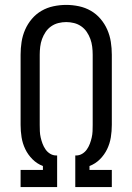

<svg xmlns="http://www.w3.org/2000/svg" viewBox="-20 -763 540 783"><path d="M64 0V-70H155V-86Q131 -95 112.5 -113.5Q94 -132 83 -155Q72 -178 68 -203Q64 -228 64 -254V-540Q64 -566 68 -592Q72 -618 82.5 -642Q93 -666 110 -686Q127 -706 149.5 -719Q172 -732 198 -737.5Q224 -743 250 -743Q276 -743 302 -737.5Q328 -732 350.5 -719Q373 -706 390 -686Q407 -666 417.5 -642Q428 -618 432 -592Q436 -566 436 -540V-254Q436 -228 432 -203Q428 -178 417 -155Q406 -132 387.5 -113.5Q369 -95 345 -86V-70H436V0H287V-129H291Q304 -129 315.5 -136Q327 -143 334.5 -154Q342 -165 346.5 -177Q351 -189 354 -202Q357 -215 357.5 -228Q358 -241 358 -254V-540Q358 -556 356 -572.5Q354 -589 348.5 -604Q343 -619 334 -632.5Q325 -646 311.5 -655.5Q298 -665 282 -669Q266 -673 250 -673Q234 -673 218 -669Q202 -665 188.5 -655.5Q175 -646 166 -632.5Q157 -619 151.5 -604Q146 -589 144 -572.5Q142 -556 142 -540V-254Q142 -241 142.5 -228Q143 -215 146 -202Q149 -189 153.5 -177Q158 -165 165.5 -154Q173 -143 184.5 -136Q196 -129 209 -129H213V0Z"/></svg>

Font: Iosevka Curly
Style: Regular
Weight: 400
Monospace: yes
Designer: Belleve Invis
Foundry: Belleve Invis
Version: Version 22.1.2; ttfautohint (v1.8.4)